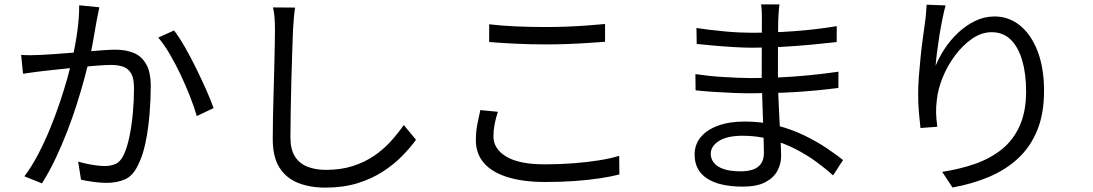

<svg xmlns="http://www.w3.org/2000/svg" viewBox="-20 -814 5040 885"><path d="M437.8 -780.4Q435.2 -766.9 432.2 -751.4Q429.1 -735.9 425.9 -721Q422.8 -703.3 417.4 -672.3Q412 -641.3 405.8 -606.8Q399.6 -572.3 392.1 -540.8Q381.5 -498.4 366.9 -444.9Q352.3 -391.4 333.1 -331Q313.8 -270.6 289.7 -208.2Q265.6 -145.8 236.7 -84.7Q207.8 -23.5 173.5 31.2L92.4 -1.3Q126.5 -46.6 156.4 -103.8Q186.3 -161 211.3 -222.4Q236.3 -283.8 256.4 -343.6Q276.5 -403.5 290.8 -454.9Q305.1 -506.3 313.1 -543.1Q327.1 -602.9 336.2 -667.5Q345.2 -732.2 345 -789.6ZM782.2 -673.6Q805.8 -643.3 832.2 -597.1Q858.6 -551 884.1 -499Q909.7 -447.1 931 -398.8Q952.3 -350.6 964.6 -315.8L887 -279Q876.2 -317.5 856.9 -366.8Q837.7 -416.1 813.5 -467.6Q789.2 -519 762.5 -564.7Q735.8 -610.3 709.4 -640.7ZM77.5 -560.8Q101.1 -559.4 122.1 -559.6Q143.2 -559.8 167.1 -560.8Q189.7 -561.8 225 -564.3Q260.3 -566.8 301.4 -570.1Q342.5 -573.4 383.3 -576.9Q424 -580.4 458.3 -582.7Q492.6 -585 512.5 -585Q557.7 -585 594.1 -571Q630.5 -557 652.7 -520.2Q674.9 -483.5 674.9 -415.8Q674.9 -356.6 669.3 -288.3Q663.7 -220 651 -158.1Q638.4 -96.3 617 -54.7Q593.9 -4.4 556.9 12.3Q519.9 28.9 471.1 28.9Q442.7 28.9 410 24.3Q377.3 19.7 353.4 14.3L340.2 -69.1Q361.6 -62.9 384.5 -58.2Q407.4 -53.5 428.2 -51.1Q449 -48.7 462.8 -48.7Q490.4 -48.7 512.6 -58.3Q534.8 -67.9 550.3 -100.1Q566.4 -134.3 576.8 -185.4Q587.2 -236.5 592.5 -294.5Q597.7 -352.6 597.7 -406.5Q597.7 -452.6 584.6 -475.4Q571.6 -498.2 547.7 -506.5Q523.9 -514.7 491.6 -514.7Q466.4 -514.7 423.3 -511.2Q380.2 -507.7 331.5 -502.9Q282.8 -498.1 241 -493.4Q199.2 -488.7 176.1 -486.3Q158.8 -484.2 132.2 -480.7Q105.6 -477.2 86.1 -474Z M1340.2 -779Q1336.4 -754.4 1334.3 -728.9Q1332.1 -703.3 1330.7 -678.3Q1329.3 -636.2 1327 -574.2Q1324.7 -512.2 1323 -442.5Q1321.3 -372.8 1320 -304Q1318.7 -235.2 1318.7 -179.6Q1318.7 -124.9 1339.8 -92.2Q1360.8 -59.5 1398 -45.2Q1435.1 -31 1482.6 -31Q1550.9 -31 1605.7 -48.5Q1660.5 -66.1 1703.7 -95.4Q1746.8 -124.7 1780.5 -161.7Q1814.2 -198.7 1841.2 -237.7L1897.5 -169.8Q1872.1 -134.4 1834.4 -95.7Q1796.7 -57 1745.8 -23.8Q1694.9 9.5 1628.7 30.2Q1562.5 50.8 1480.3 50.8Q1408.6 50.8 1353.7 29Q1298.9 7.2 1268 -41.7Q1237.2 -90.6 1237.2 -172.1Q1237.2 -216.8 1238.2 -271.3Q1239.2 -325.9 1241 -383.9Q1242.8 -441.9 1244.1 -497.5Q1245.4 -553 1246.4 -600.1Q1247.4 -647.1 1247.4 -678.3Q1247.4 -706.5 1245.5 -732.2Q1243.5 -758 1238.5 -779.8Z M2234.8 -702Q2289 -695.4 2356.6 -692.4Q2424.1 -689.4 2499 -689.4Q2547.2 -689.4 2595.6 -691.4Q2644 -693.4 2688.5 -696.7Q2733 -700 2768.9 -703.4V-621.3Q2735.1 -618.9 2689.9 -615.9Q2644.6 -612.9 2595.3 -611.1Q2546 -609.3 2499.4 -609.3Q2424.3 -609.3 2359 -612.5Q2293.8 -615.6 2234.8 -620.3ZM2274.9 -298.7Q2265.3 -269.4 2259.8 -241.2Q2254.4 -213 2254.4 -185.4Q2254.4 -128.1 2313.3 -92.3Q2372.1 -56.5 2492 -56.5Q2561.5 -56.5 2625.1 -61.5Q2688.7 -66.5 2742.5 -75.2Q2796.4 -83.9 2834 -95.9L2835 -9.9Q2799.2 -0.5 2746.7 7.6Q2694.1 15.7 2629.9 20.3Q2565.6 24.9 2494.4 24.9Q2392.9 24.9 2321 3Q2249.2 -18.9 2211.3 -61.8Q2173.4 -104.7 2173.4 -167.5Q2173.4 -206.8 2180.3 -241.7Q2187.2 -276.5 2194 -306.6Z M3572.6 -793.8Q3571.2 -780.9 3569.8 -765Q3568.4 -749.2 3567.4 -726.9Q3567 -711.6 3566.6 -681.6Q3566.2 -651.6 3566 -614.1Q3565.8 -576.5 3565.8 -538.7Q3565.8 -500.8 3565.8 -468.8Q3565.8 -419 3568 -364Q3570.2 -309 3573.1 -256.8Q3576 -204.6 3578.2 -162Q3580.4 -119.4 3580.4 -94.1Q3580.4 -59.3 3563.5 -27.2Q3546.7 5 3508.1 25.6Q3469.5 46.2 3404.1 46.2Q3296 46.2 3238.8 8.5Q3181.7 -29.3 3181.7 -101.3Q3181.7 -147.4 3209.4 -181.3Q3237.2 -215.3 3289.2 -234.6Q3341.2 -253.8 3412.9 -253.8Q3492 -253.8 3561.5 -235.6Q3630.9 -217.4 3689.1 -188.9Q3747.2 -160.5 3791.9 -130.1Q3836.6 -99.7 3865.9 -76.4L3819.8 -5.4Q3785.8 -36.8 3741.6 -69Q3697.4 -101.1 3644.5 -128.1Q3591.6 -155.1 3531.1 -171.7Q3470.5 -188.3 3403.2 -188.3Q3331.4 -188.3 3293.7 -164.1Q3256.1 -139.8 3256.1 -105.4Q3256.1 -82.7 3270.2 -64.2Q3284.4 -45.7 3315 -35Q3345.6 -24.3 3394.8 -24.3Q3423.8 -24.3 3448 -31.6Q3472.2 -39 3486.7 -58Q3501.2 -77.1 3501.2 -111.3Q3501.2 -140 3499.5 -186.6Q3497.8 -233.1 3496.1 -285.8Q3494.4 -338.5 3492.7 -387.1Q3491 -435.7 3491 -468.8Q3491 -502.8 3491.2 -538.2Q3491.4 -573.7 3491.4 -608.6Q3491.4 -643.5 3491.6 -675.6Q3491.8 -707.7 3491.8 -733.6Q3491.8 -746.4 3490.9 -765.2Q3490 -783.9 3487.9 -793.8ZM3190.2 -685Q3214.5 -681 3247.8 -677Q3281.1 -673 3317.4 -669.5Q3353.6 -666 3387.1 -664.5Q3420.6 -663 3445.6 -663Q3541.2 -663 3640.5 -670.3Q3739.8 -677.5 3836.9 -693.4L3836.5 -620.1Q3780.5 -613.7 3715.7 -607.7Q3650.9 -601.7 3582.3 -597.9Q3513.8 -594.1 3446.6 -594.1Q3412.3 -594.1 3364.3 -596.9Q3316.2 -599.7 3269.6 -603.9Q3222.9 -608.1 3191.4 -611.5ZM3185.4 -472.5Q3212.1 -468.5 3245.1 -464.8Q3278.1 -461.1 3312.9 -459.1Q3347.7 -457.1 3379.8 -455.6Q3412 -454.1 3436.9 -454.1Q3509.8 -454.1 3578.3 -457.5Q3646.8 -460.9 3713.5 -467.5Q3780.3 -474.1 3844.8 -483.6L3844.4 -408.7Q3793.6 -402.1 3744.2 -397.4Q3694.8 -392.8 3645.6 -389.7Q3596.4 -386.6 3544.7 -385.3Q3492.9 -384 3436.1 -384Q3402.2 -384 3357.5 -385.8Q3312.9 -387.6 3267.7 -390.6Q3222.5 -393.6 3186.2 -397.6Z M4338.6 -789Q4331 -761.4 4323.5 -724.5Q4316.1 -687.7 4309.8 -648.4Q4303.5 -609.2 4299 -573.2Q4294.5 -537.2 4292.5 -510.6Q4308.2 -549.3 4334.3 -589.3Q4360.5 -629.3 4396.1 -662.8Q4431.7 -696.4 4474.2 -717.2Q4516.8 -738.1 4564.3 -738.1Q4630.8 -738.1 4682.3 -695.9Q4733.8 -653.8 4763.1 -576.8Q4792.4 -499.9 4792.4 -394.9Q4792.4 -290.9 4761.4 -214.5Q4730.4 -138 4674 -85.2Q4617.7 -32.4 4540.4 0.6Q4463 33.7 4370.4 50.2L4322.9 -21.9Q4404.5 -34.3 4474.7 -58.8Q4544.9 -83.4 4597.8 -125.8Q4650.6 -168.3 4680.2 -234Q4709.7 -299.8 4709.7 -393.6Q4709.7 -472.7 4692.1 -534.2Q4674.5 -595.7 4639.4 -630.7Q4604.2 -665.6 4551.1 -665.6Q4504.5 -665.6 4461 -635.7Q4417.5 -605.8 4382.2 -558.3Q4346.9 -510.8 4324.9 -456.4Q4302.9 -401.9 4298.1 -352.5Q4294.4 -323.7 4294.8 -295.7Q4295.2 -267.6 4300.4 -229.7L4222.8 -224Q4219.4 -252.4 4215.8 -293.3Q4212.2 -334.2 4212.2 -382.8Q4212.2 -418.4 4215.4 -461.6Q4218.6 -504.8 4223.2 -549.3Q4227.7 -593.9 4233.3 -634.9Q4238.9 -675.9 4243.1 -706Q4246.5 -728.9 4248.2 -750.3Q4249.9 -771.8 4251.1 -792.4Z"/></svg>

Font: Shanggu Sans SC VF
Style: Regular
Weight: 250
Designer: GuiWonder
Version: Version 1.021